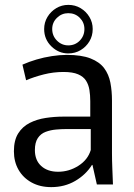

<svg xmlns="http://www.w3.org/2000/svg" viewBox="-20 -756 548 787"><path d="M190 11Q144 11 109.5 -8Q75 -27 56 -60Q37 -93 37 -136Q37 -181 54.5 -209Q72 -237 101.5 -252Q131 -267 167 -272.5Q203 -278 240 -278H350V-341Q350 -366 346.5 -387.5Q343 -409 332.5 -425.5Q322 -442 300 -451.5Q278 -461 240 -461Q199 -461 159.5 -451Q120 -441 87 -427L72 -491Q99 -503 129.5 -512Q160 -521 192.5 -526Q225 -531 254 -531Q314 -531 351 -516.5Q388 -502 407 -476.5Q426 -451 432.5 -417Q439 -383 439 -344V-128Q439 -99 440.5 -63.5Q442 -28 443 0H377L359 -80H357Q332 -40 288.5 -14.5Q245 11 190 11ZM218 -52Q263 -52 301.5 -76.5Q340 -101 352 -141V-227H252Q232 -227 209.5 -225Q187 -223 167 -215.5Q147 -208 135 -190Q123 -172 123 -141Q123 -99 149 -75.5Q175 -52 218 -52ZM260 -537Q220 -537 190.5 -566Q161 -595 161 -637Q161 -664 174.5 -686.5Q188 -709 210.5 -722.5Q233 -736 260 -736Q288 -736 310.5 -722.5Q333 -709 346.5 -686.5Q360 -664 360 -637Q360 -609 346.5 -586.5Q333 -564 310.5 -550.5Q288 -537 260 -537ZM260 -570Q288 -570 307 -589.5Q326 -609 326 -637Q326 -664 307 -683Q288 -702 260 -702Q233 -702 213.5 -683Q194 -664 194 -637Q194 -609 213.5 -589.5Q233 -570 260 -570Z"/></svg>

Font: Murecho Thin
Style: Regular
Weight: 400
Version: Version 1.010